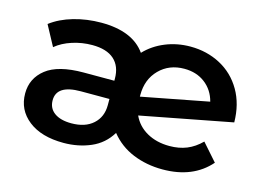

<svg xmlns="http://www.w3.org/2000/svg" viewBox="-78 -684 1149 834"><g transform="rotate(15 496.0 -266.5)"><path d="M850 -157 918 -80Q842 7 705 7Q633 7 572 -18Q511 -43 470 -94Q438 -41 382 -17Q326 7 260 7Q160 7 102 -38.5Q44 -84 44 -158Q44 -226 98 -268.5Q152 -311 266 -311H404V-320Q404 -376 370.5 -406Q337 -436 272 -436Q226 -436 182.5 -422Q139 -408 109 -383L60 -474Q102 -506 161 -523Q220 -540 285 -540Q426 -540 484 -458Q521 -497 573.5 -518.5Q626 -540 686 -540Q760 -540 821 -507.5Q882 -475 917.5 -414Q953 -353 954 -271L543 -192Q563 -148 606.5 -123.5Q650 -99 708 -99Q751 -99 785.5 -113Q820 -127 850 -157ZM529 -281V-273L830 -331Q817 -381 778.5 -410.5Q740 -440 685 -440Q617 -440 573 -395.5Q529 -351 529 -281ZM404 -201V-229H275Q167 -229 167 -160Q167 -124 194.5 -104Q222 -84 271 -84Q333 -84 368.5 -116Q404 -148 404 -201Z"/></g></svg>

Font: Montserrat Alternates SemiBold
Style: Regular
Weight: 600
Designer: Julieta Ulanovsky
Foundry: Julieta Ulanovsky
Version: Version 7.200